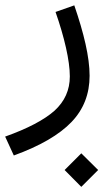

<svg xmlns="http://www.w3.org/2000/svg" viewBox="-112 -331 420 735"><path d="M199.2 384.3 263.7 319.8 199.2 255.9 135.3 319.8ZM100.6 -285.2C134.3 -189 155.3 -98.6 155.3 -38.6C155.3 13.7 135.7 57.1 96.7 92.8C57.1 127.9 -5.9 161.1 -92.3 191.9L-59.1 264.2C42 227.5 115.2 184.6 161.6 136.2C208 87.9 231 28.8 231 -41C231 -112.8 209 -203.6 172.4 -310.5Z"/></svg>

Font: Estedad Regular
Style: Regular
Weight: 400
Designer: Amin Abedi
Version: Version 7.3